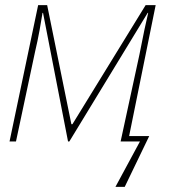

<svg xmlns="http://www.w3.org/2000/svg" viewBox="-20 -549 673 745"><path d="M428 176 523 0H448L521 -337Q533 -398 540.5 -434Q548 -470 555 -499H553L249 0H244L147 -499H145Q141 -473 133.5 -431.5Q126 -390 116 -348L42 0H17L128 -529H163L257 -67H261L545 -529H584L481 -21H559L464 176Z"/></svg>

Font: Noto Sans Thin
Style: Italic
Weight: 100
Italic angle: -12°
Designer: Monotype Design Team
Foundry: Monotype Imaging Inc.
Version: Version 2.013; ttfautohint (v1.8.4.7-5d5b)